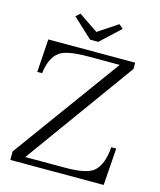

<svg xmlns="http://www.w3.org/2000/svg" viewBox="-129 -990 890 1071"><g transform="rotate(15 316.0 -454.5)"><path d="M64.9 -713.9H566.4V-677.7L110.4 -46.9H341.3Q461.4 -46.9 502.4 -79.1Q551.8 -118.2 559.6 -224.1H588.4L573.2 -9.8H34.2V-59.1L486.3 -679.7H306.2Q180.7 -679.7 140.1 -649.9Q90.8 -613.8 80.1 -522.9H52.2ZM201.2 -898.9 313 -823.7 426.3 -898.9 450.2 -877.9 337.4 -772.9H290L177.2 -877.9Z"/></g></svg>

Font: I.Ming
Style: Regular
Weight: 400
Designer: Ichiten Fonts Project
Version: Version 5.10 Mar 24, 2018